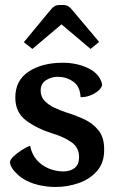

<svg xmlns="http://www.w3.org/2000/svg" viewBox="-20 -810 470 765"><path d="M201 -65Q166 -65 131 -73.5Q96 -82 67 -101Q49 -114 34.5 -131.5Q20 -149 20 -164Q20 -174 34.5 -187.5Q49 -201 68 -213Q87 -225 100 -229Q107 -194 127.5 -171.5Q148 -149 176 -138Q204 -127 232 -127Q259 -127 276.5 -140Q294 -153 295 -181Q296 -222 264.5 -243.5Q233 -265 193 -277Q128 -297 84.5 -329.5Q41 -362 41 -421Q41 -490 94.5 -525Q148 -560 230 -560Q286 -560 331 -538.5Q376 -517 387 -475Q387 -462 373 -449.5Q359 -437 339 -429.5Q319 -422 301 -423Q299 -466 271.5 -485Q244 -504 210 -504Q185 -504 163.5 -490.5Q142 -477 142 -449Q142 -425 157.5 -408.5Q173 -392 196.5 -381Q220 -370 244 -362Q280 -351 315 -335Q350 -319 373 -290Q396 -261 395 -211Q395 -161 366.5 -128.5Q338 -96 293.5 -80.5Q249 -65 201 -65ZM75 -642 181 -770Q189 -780 197 -785Q205 -790 217 -790H232Q244 -790 252 -785Q260 -780 268 -770L375 -643L341 -615L225 -713L109 -615Z"/></svg>

Font: Gowun Batang
Style: Bold
Weight: 700
Designer: Yanghee Ryu
Foundry: Yanghee Ryu
Version: Version 2.000